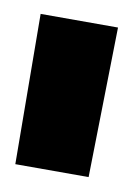

<svg xmlns="http://www.w3.org/2000/svg" viewBox="-64 -722 217 315"><g transform="rotate(10 44.5 -565.0)"><path d="M-18.1 -439.9 -20 -689.9H108.9L104 -439.9Z"/></g></svg>

Font: TitilliumText25L
Style: 999 wt
Weight: 900
Designer: Accademia di Belle Arti di Urbino and others
Foundry: Accademia di Belle Arti di Urbino and others.
Version: Version 25.000